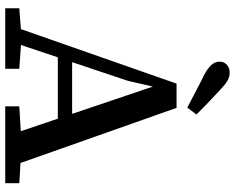

<svg xmlns="http://www.w3.org/2000/svg" viewBox="-104 -816 919 752"><g transform="rotate(90 356.0 -439.5)"><path d="M12 0V-55L115 -63H136L249 -55V0ZM72 0 307 -671H402L639 0H514L318 -580H319L296 -480L135 0ZM185 -206V-262H488V-206ZM396 0V-55L526 -63H567L697 -55V0ZM428 -749 401 -713Q368 -730 336 -747Q304 -764 271 -780Q244 -795 232.5 -809Q221 -823 221 -839Q221 -857 233 -868Q245 -879 264 -879Q280 -879 294.5 -871Q309 -863 329 -844Q354 -821 379 -797Q404 -773 428 -749Z"/></g></svg>

Font: Source Serif 4 Medium
Style: Regular
Weight: 500
Designer: Frank Grießhammer
Foundry: Adobe Systems Incorporated
Version: Version 4.004;hotconv 1.0.116;makeotfexe 2.5.65601